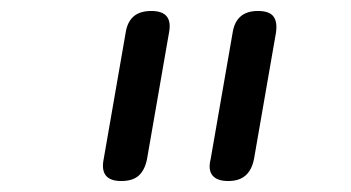

<svg xmlns="http://www.w3.org/2000/svg" viewBox="-20 -775 640 350"><path d="M364 -485 404 -715Q407 -735 418.5 -745Q430 -755 450 -755Q471 -755 478.5 -745Q486 -735 483 -715L443 -485Q439 -465 427.5 -455Q416 -445 396 -445Q376 -445 367.5 -455Q359 -465 364 -485ZM169 -485 209 -715Q212 -735 223.5 -745Q235 -755 256 -755Q276 -755 284 -745Q292 -735 288 -715L248 -485Q244 -465 233 -455Q222 -445 201 -445Q181 -445 173 -455Q165 -465 169 -485Z"/></svg>

Font: Maple Mono NL Light
Style: Italic
Weight: 300
Italic angle: -10°
Monospace: yes
Designer: subframe7536
Version: Version 7.000